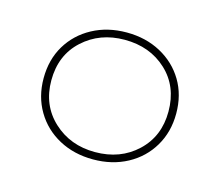

<svg xmlns="http://www.w3.org/2000/svg" viewBox="-58 -816 523 456"><g transform="rotate(15 203.5 -588.0)"><path d="M203 -432Q156 -432 119 -452Q82 -472 61 -507.5Q40 -543 40 -588Q40 -634 61 -669Q82 -704 119 -724Q156 -744 203 -744Q250 -744 287 -724Q324 -704 345 -669Q366 -634 366 -588Q366 -543 345 -507.5Q324 -472 287 -452Q250 -432 203 -432ZM203 -450Q265 -450 306 -488.5Q347 -527 347 -588Q347 -650 306 -688Q265 -726 203 -726Q142 -726 100.5 -688Q59 -650 59 -588Q59 -527 100.5 -488.5Q142 -450 203 -450Z"/></g></svg>

Font: Montserrat Thin Thin
Style: Regular
Weight: 250
Version: Version 9.000